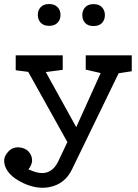

<svg xmlns="http://www.w3.org/2000/svg" viewBox="-75 -709 670 929"><path d="M107.9 -636.7Q107.9 -659.2 121.8 -674.3Q135.7 -689.5 162.6 -689.5Q189.5 -689.5 203.6 -674.3Q217.8 -659.2 217.8 -636.7Q217.8 -614.3 203.6 -599.1Q189.5 -584 162.6 -584Q135.7 -584 121.8 -599.1Q107.9 -614.3 107.9 -636.7ZM323.2 -635.7Q323.2 -658.2 336.9 -673.6Q350.6 -689 377.7 -689Q404.8 -689 418.7 -673.6Q432.6 -658.2 432.6 -635.7Q432.6 -613.3 418.7 -598.1Q404.8 -583 377.7 -583Q350.6 -583 336.9 -598.1Q323.2 -613.3 323.2 -635.7ZM251 -21.5 61.5 -361.3 1 -369.1V-441.4H228.5V-371.1L146.5 -360.4L293.9 -93.8L412.1 -355.5L339.8 -372.1V-441.4H562.5V-364.3L499 -354.5L273.4 110.4Q239.3 181.6 164.1 196.3Q105.5 208 39.1 177.7Q-46.9 137.7 -54.7 76.2Q-57.6 50.8 -38.1 28.3Q-14.6 -1 24.4 4.9Q64.5 11.7 77.1 47.9Q87.9 78.1 62.5 110.4L82 118.2Q168 152.3 207 71.3Z"/></svg>

Font: Hopone
Style: Regular
Weight: 400
Foundry: SIL International (SIL)
Version: Version 1.00 September 3, 2015, initial release